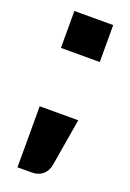

<svg xmlns="http://www.w3.org/2000/svg" viewBox="-119 -539 455 674"><g transform="rotate(20 108.5 -202.0)"><path d="M152 40Q148 63 132 76.5Q116 90 91 90H38V-138H182ZM38 -356V-494H183V-356Z"/></g></svg>

Font: Blinker
Style: Regular
Weight: 400
Designer: Juergen Huber
Foundry: supertype
Version: 1.017